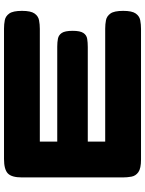

<svg xmlns="http://www.w3.org/2000/svg" viewBox="100 -832 740 981"><g transform="rotate(-90 470.5 -341.0)"><path d="M146 9Q101 9 82 -4.5Q63 -18 59 -39.5Q55 -61 55 -83V-600Q55 -652 75.5 -671.5Q96 -691 149 -691H815Q838 -691 858.5 -687Q879 -683 892.5 -664Q906 -645 906 -599Q906 -554 892.5 -535Q879 -516 858 -512Q837 -508 814 -508H238V-419H723Q746 -419 764 -415.5Q782 -412 793 -396Q804 -380 804 -340Q804 -302 793 -285.5Q782 -269 763 -266Q744 -263 721 -263H238V-174H815Q838 -174 858.5 -170Q879 -166 892.5 -147Q906 -128 906 -82Q906 -37 892.5 -18Q879 1 858 5Q837 9 814 9Z"/></g></svg>

Font: Fredoka Expanded
Style: Bold
Weight: 700
Width: 7
Designer: Ben Nathan
Foundry: Milena B. Brandão, Ben Nathan
Version: Version 2.001